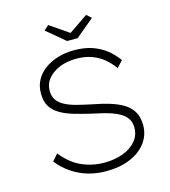

<svg xmlns="http://www.w3.org/2000/svg" viewBox="-128 -984 972 1096"><g transform="rotate(-15 358.5 -436.0)"><path d="M364 10Q308 10 257 -5Q206 -20 162.5 -49.5Q119 -79 85 -122L119 -161Q169 -97 232 -68.5Q295 -40 365 -40Q428 -40 477.5 -58.5Q527 -77 555 -111Q583 -145 583 -189Q583 -220 569.5 -241Q556 -262 533.5 -276Q511 -290 482 -300Q453 -310 422 -317Q391 -324 360 -331Q309 -343 265 -356Q221 -369 187.5 -389Q154 -409 136 -438.5Q118 -468 118 -516Q118 -559 136.5 -593.5Q155 -628 189 -653Q223 -678 267.5 -691.5Q312 -705 364 -705Q424 -705 469.5 -689.5Q515 -674 550.5 -646.5Q586 -619 614 -580L579 -542Q553 -578 521 -603.5Q489 -629 450 -642Q411 -655 364 -655Q309 -655 265.5 -637.5Q222 -620 196 -589Q170 -558 170 -517Q170 -484 185.5 -462Q201 -440 229.5 -425Q258 -410 299 -399.5Q340 -389 389 -379Q437 -370 481 -357Q525 -344 560 -324Q595 -304 615 -271.5Q635 -239 635 -189Q635 -132 601 -86.5Q567 -41 506 -15.5Q445 10 364 10ZM340 -766 231 -857 259 -882 386 -795H356L483 -882L511 -857L402 -766Z"/></g></svg>

Font: Lexend Exa ExtraLight
Style: Regular
Weight: 250
Designer: Bonnie Shaver-Troup, Thomas Jockin
Foundry: Lexend
Version: Version 1.007